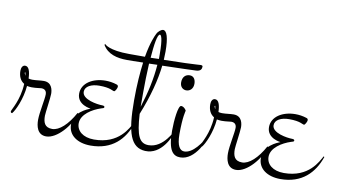

<svg xmlns="http://www.w3.org/2000/svg" viewBox="-56 -602 1326 733"><g transform="rotate(10 607.0 -235.5)"><path d="M109 -206C95 -206 81 -203 64 -203C58 -203 54 -204 50 -205C49 -233 43 -251 29 -251C19 -251 14 -241 14 -229C14 -207 22 -191 37 -182C34 -118 6 -78 5 -70C5 -66 7 -64 11 -64C22 -76 45 -125 49 -176C55 -175 61 -174 67 -174C88 -174 98 -177 105 -177C111 -177 125 -175 125 -157C125 -137 113 -85 113 -56C113 -33 119 1 154 1C196 1 246 -58 260 -106L257 -108C231 -60 199 -31 172 -31C142 -31 136 -51 136 -76C136 -87 145 -146 145 -162C145 -175 142 -206 109 -206ZM34 -218C30 -225 32 -226 34 -226C34 -226 35 -221 36 -214C35 -215 34 -216 34 -218Z M385 -241C370 -246 355 -248 341 -248C292 -248 250 -223 250 -182C250 -138 303 -133 303 -133C291 -128 240 -109 240 -60C240 -19 276 6 327 6C410 6 456 -42 478 -106L475 -108C463 -87 433 -19 336 -19C293 -19 268 -41 268 -70C268 -105 309 -130 343 -141C349 -143 354 -143 354 -148C354 -150 352 -153 345 -153C325 -153 266 -162 266 -192C266 -213 290 -225 321 -225C365 -225 373 -214 380 -214C384 -214 391 -228 391 -233C391 -237 389 -240 385 -241Z M635 -108C634 -107 603 -34 545 -34C510 -34 496 -60 491 -146C521 -220 538 -287 544 -342C607 -344 668 -345 675 -346C692 -347 696 -356 696 -365C696 -368 694 -370 688 -370C686 -370 675 -369 672 -369C663 -368 608 -366 546 -365C546 -376 547 -387 547 -397C547 -451 538 -477 524 -477C517 -477 505 -468 500 -457C496 -449 483 -422 473 -364H412C334 -364 316 -384 315 -386L313 -382C332 -349 369 -340 407 -340C416 -340 440 -340 470 -341C465 -303 461 -254 461 -193C461 -66 480 -13 536 -10C599 -7 629 -80 638 -106ZM525 -342C521 -288 509 -232 490 -173V-228C490 -263 491 -304 493 -341C504 -341 514 -342 525 -342ZM495 -364C499 -416 505 -457 515 -457C519 -457 527 -447 527 -382V-365C516 -365 505 -364 495 -364Z M642 -203C630 -203 624 -144 624 -104C624 -26 645 -9 672 -9C731 -9 763 -95 770 -115L767 -117C747 -77 716 -34 683 -34C667 -34 654 -50 654 -96C654 -165 662 -187 662 -188C662 -190 653 -203 642 -203ZM654 -324C638 -324 626 -313 626 -292C626 -273 639 -265 650 -265C665 -265 677 -276 677 -295C677 -311 670 -324 654 -324Z M845 -206C831 -206 817 -203 800 -203C794 -203 790 -204 786 -205C785 -233 779 -251 765 -251C755 -251 750 -241 750 -229C750 -207 758 -191 773 -182C770 -118 742 -78 741 -70C741 -66 743 -64 747 -64C758 -76 781 -125 785 -176C791 -175 797 -174 803 -174C824 -174 834 -177 841 -177C847 -177 861 -175 861 -157C861 -137 849 -85 849 -56C849 -33 855 1 890 1C932 1 982 -58 996 -106L993 -108C967 -60 935 -31 908 -31C878 -31 872 -51 872 -76C872 -87 881 -146 881 -162C881 -175 878 -206 845 -206ZM770 -218C766 -225 768 -226 770 -226C770 -226 771 -221 772 -214C771 -215 770 -216 770 -218Z M1121 -241C1106 -246 1091 -248 1077 -248C1028 -248 986 -223 986 -182C986 -138 1039 -133 1039 -133C1027 -128 976 -109 976 -60C976 -19 1012 6 1063 6C1146 6 1192 -42 1214 -106L1211 -108C1199 -87 1169 -19 1072 -19C1029 -19 1004 -41 1004 -70C1004 -105 1045 -130 1079 -141C1085 -143 1090 -143 1090 -148C1090 -150 1088 -153 1081 -153C1061 -153 1002 -162 1002 -192C1002 -213 1026 -225 1057 -225C1101 -225 1109 -214 1116 -214C1120 -214 1127 -228 1127 -233C1127 -237 1125 -240 1121 -241Z"/></g></svg>

Font: Stalemate
Style: Regular
Weight: 400
Designer: Astigmatic (AOETI)
Foundry: Astigmatic (AOETI)
Version: Version 001.000